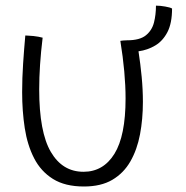

<svg xmlns="http://www.w3.org/2000/svg" viewBox="-20 -656 675 698"><path d="M417.5 -507.5Q421 -508 428 -508.8Q435 -509.5 442 -509.5Q488 -509.5 510.2 -527.5Q532.5 -545.5 539.8 -574.2Q547 -603 547 -635.5Q562.5 -635.5 580.8 -632.2Q599 -629 605.5 -625Q605.5 -572 588.8 -539.5Q572 -507 544.2 -490.5Q516.5 -474 483.5 -469.5Q490.5 -424 495 -377.2Q499.5 -330.5 499.5 -285.5Q499.5 -223 489 -167.5Q478.5 -112 454 -69.2Q429.5 -26.5 388.2 -2.2Q347 22 285 22Q216.5 22 172.5 -5.5Q128.5 -33 104 -80.8Q79.5 -128.5 70 -190.2Q60.5 -252 60.5 -321Q60.5 -372 64 -424.5Q67.5 -477 72 -527Q77 -527 85.8 -526.2Q94.5 -525.5 102 -525Q111 -524 119.5 -522.5Q128 -521 135 -519Q122.5 -416.5 122.5 -331Q122.5 -176 164.8 -103.8Q207 -31.5 283.5 -31.5Q355.5 -31.5 396 -96.8Q436.5 -162 436.5 -298Q436.5 -390.5 417.5 -507.5Z"/></svg>

Font: Grandstander ExtraLight
Style: Regular
Weight: 200
Designer: Tyler Finck
Foundry: Etcetera Type Co
Version: Version 1.200; ttfautohint (v1.8.3)